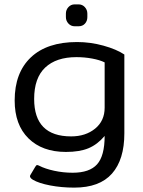

<svg xmlns="http://www.w3.org/2000/svg" viewBox="-20 -687 655 877"><path d="M281 -609V-625Q281 -642 292.5 -654.5Q304 -667 321 -667H339Q356 -667 367.5 -654.5Q379 -642 379 -625V-609Q379 -591 368 -579Q357 -567 339 -567H321Q304 -567 292.5 -579.5Q281 -592 281 -609ZM130 134Q112 123 119 112L141 75Q145 67 150 67Q153 67 159 70Q186 84 227.5 93Q269 102 312 102Q389 102 423.5 63.5Q458 25 458 -66Q425 -27 384.5 -10Q344 7 281 7Q173 7 110 -55Q47 -117 47 -228Q47 -355 121 -425Q195 -495 332 -495Q393 -495 452.5 -478.5Q512 -462 548 -438V-78Q548 42 491.5 106Q435 170 319 170Q261 170 209 160Q157 150 130 134ZM458 -195V-402Q436 -413 401 -419.5Q366 -426 329 -426Q237 -426 186.5 -378.5Q136 -331 136 -235Q136 -64 305 -64Q371 -64 414.5 -99.5Q458 -135 458 -195Z"/></svg>

Font: Mitr Light
Style: Regular
Weight: 300
Designer: Thanarat Vachiruckul
Foundry: Cadson Demak
Version: Version 1.003